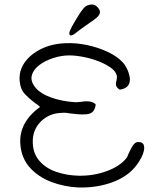

<svg xmlns="http://www.w3.org/2000/svg" viewBox="-20 -808 705 849"><path d="M326 21Q264 18 207 -3.5Q150 -25 112.5 -66.5Q75 -108 70 -169Q62 -266 157 -335Q156 -336 155 -337Q154 -338 153 -339Q149 -342 145 -345.5Q141 -349 134 -353Q111 -370 90.5 -391.5Q70 -413 67 -450Q63 -494 88.5 -531Q114 -568 162 -591.5Q210 -615 271 -617Q318 -619 366.5 -608.5Q415 -598 456.5 -578.5Q498 -559 522 -533Q532 -523 541 -505Q550 -487 553.5 -467Q557 -447 548 -432Q539 -417 513 -412H508Q496 -421 493.5 -429.5Q491 -438 495 -451Q498 -466 497 -472Q493 -492 470 -508.5Q447 -525 414.5 -537.5Q382 -550 347.5 -556.5Q313 -563 286 -563Q252 -563 216 -551.5Q180 -540 153.5 -520Q127 -500 120.5 -473.5Q114 -447 139 -418Q161 -393 207 -376.5Q253 -360 312 -356Q319 -356 326 -356.5Q333 -357 340 -358Q382 -365 402 -348L403 -344Q399 -313 376 -305.5Q353 -298 295 -306Q294 -306 293 -306Q282 -308 272.5 -309Q263 -310 255 -309Q200 -308 163.5 -273.5Q127 -239 125 -189Q123 -135 151.5 -100Q180 -65 227.5 -48.5Q275 -32 329 -31Q394 -30 452.5 -51.5Q511 -73 540 -110Q541 -111 543 -115Q545 -119 549 -130Q562 -158 571 -169Q580 -180 590 -180Q613 -181 617 -162.5Q621 -144 605 -111Q588 -79 566 -57Q527 -18 463.5 2.5Q400 23 326 21ZM308 -657Q292 -647 288 -654Q284 -661 291 -676Q299 -693 308 -708Q317 -723 326 -738Q338 -758 350.5 -772.5Q363 -787 385 -788Q399 -789 410.5 -777Q422 -765 422 -755Q422 -742 407 -729.5Q392 -717 375 -706Q357 -694 341 -682Q325 -670 308 -657Z"/></svg>

Font: Yuji Hentaigana Akari
Style: Regular
Weight: 400
Designer: Kataoka Yuji
Foundry: Kinuta Font Factory
Version: Version 3.002